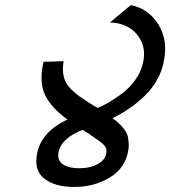

<svg xmlns="http://www.w3.org/2000/svg" viewBox="-20 -721 674 760"><path d="M152 -476Q153 -476 155.5 -476.5Q158 -477 159 -477H182L232 -479Q229 -462 229 -448Q229 -413 244 -389.5Q259 -366 294 -340L330 -316Q361 -296 367 -294Q387 -302 409.5 -315Q432 -328 462 -350Q492 -372 515 -404Q538 -436 546 -472Q561 -537 523 -583.5Q485 -630 415 -632L498 -701Q570 -686 608.5 -621.5Q647 -557 627 -473Q627 -471 626.5 -468Q626 -465 625 -463Q597 -350 452 -267L425 -253L439 -243Q479 -209 486 -181Q491 -155 489 -133Q479 -58 416.5 -19.5Q354 19 274 19Q196 19 154 -15Q112 -49 128 -119Q147 -201 247 -248Q183 -294 158.5 -344.5Q134 -395 152 -476ZM212 -121Q212 -120 211.5 -118Q211 -116 211 -115Q207 -84 230.5 -69.5Q254 -55 292 -55Q338 -55 368 -72Q398 -89 401 -117Q404 -134 391.5 -147Q379 -160 342 -184Q338 -188 333 -191Q327 -194 318 -200Q309 -206 307 -207Q224 -174 212 -121Z"/></svg>

Font: Coval
Style: Medium Italic
Weight: 500
Foundry: Context Ltd
Version: Version 001.000